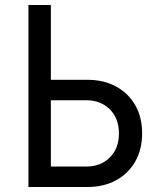

<svg xmlns="http://www.w3.org/2000/svg" viewBox="-20 -750 640 770"><path d="M94 0V-730H184V-430H330Q396 -430 445.5 -403Q495 -376 522.5 -328Q550 -280 550 -215Q550 -151 522.5 -102.5Q495 -54 445.5 -27Q396 0 330 0ZM184 -82H325Q384 -82 420.5 -118.5Q457 -155 457 -215Q457 -275 420.5 -311.5Q384 -348 325 -348H184Z"/></svg>

Font: JetBrainsMono NF
Style: Regular
Weight: 400
Designer: Philipp Nurullin, Konstantin Bulenkov
Foundry: JetBrains
Version: Version 2.251; ttfautohint (v1.8.3);Nerd Fonts 2.2.2